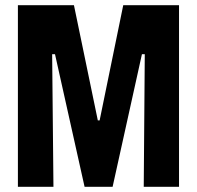

<svg xmlns="http://www.w3.org/2000/svg" viewBox="-20 -720 761 740"><path d="M49 0V-700H265L357 -256H364L455 -700H670V0H534L538 -511H527L414 0H306L192 -511H181L186 0Z"/></svg>

Font: Phudu SemiBold
Style: Regular
Weight: 600
Version: Version 1.005;gftools[0.9.23]